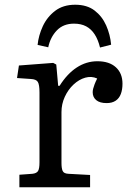

<svg xmlns="http://www.w3.org/2000/svg" viewBox="-20 -792 563 812"><path d="M62 0V-53L117 -57Q135 -59 141 -69Q147 -79 147 -105V-401Q147 -434 140 -445.5Q133 -457 110 -458L52 -462L60 -515L205 -526L218 -519L226 -429H232Q264 -480 304.5 -506.5Q345 -533 392 -533Q442 -533 470 -507.5Q498 -482 498 -438Q498 -413 491 -394.5Q484 -376 469 -366Q454 -356 431 -356Q402 -356 387 -368.5Q372 -381 372 -402Q372 -409 374 -417Q376 -425 380 -435.5Q384 -446 391 -460Q367 -471 340.5 -463.5Q314 -456 291 -434.5Q268 -413 254 -382.5Q240 -352 240 -318V-103Q240 -80 245 -69Q250 -58 269 -57L361 -52V0ZM298 -772Q348 -772 380 -747.5Q412 -723 429 -684.5Q446 -646 450 -603L403 -591Q395 -624 380.5 -646.5Q366 -669 344.5 -680.5Q323 -692 293 -692Q248 -692 220.5 -663.5Q193 -635 184 -592L139 -602Q143 -642 161 -681Q179 -720 213 -746Q247 -772 298 -772Z"/></svg>

Font: Literata Variable Black
Style: Regular
Weight: 900
Designer: Latin by Veronika Burian and Jose Scaglione. Greek by Irene Vlachou. Cyrillic by Vera Evstafieva.
Foundry: TypeTogether
Version: Version 3.021